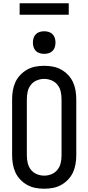

<svg xmlns="http://www.w3.org/2000/svg" viewBox="-20 -1145 540 1173"><path d="M250 8Q223 8 196.5 3Q170 -2 146.5 -15Q123 -28 104 -48Q85 -68 74 -92Q63 -116 58.5 -143Q54 -170 54 -196V-539Q54 -565 58.5 -592Q63 -619 74 -643Q85 -667 104 -687Q123 -707 146.5 -720Q170 -733 196.5 -738Q223 -743 250 -743Q277 -743 303.5 -738Q330 -733 353.5 -720Q377 -707 396 -687Q415 -667 426 -643Q437 -619 441.5 -592Q446 -565 446 -539V-196Q446 -170 441.5 -143Q437 -116 426 -92Q415 -68 396 -48Q377 -28 353.5 -15Q330 -2 303.5 3Q277 8 250 8ZM250 -72Q273 -72 295 -81Q317 -90 331.5 -108.5Q346 -127 351 -150Q356 -173 356 -196V-539Q356 -562 351 -585Q346 -608 331.5 -626.5Q317 -645 295 -654Q273 -663 250 -663Q227 -663 205 -654Q183 -645 168.5 -626.5Q154 -608 149 -585Q144 -562 144 -539V-196Q144 -173 149 -150Q154 -127 168.5 -108.5Q183 -90 205 -81Q227 -72 250 -72ZM250 -816Q236 -816 222.5 -820Q209 -824 199 -834Q189 -844 185 -857.5Q181 -871 181 -885Q181 -899 185 -912.5Q189 -926 199 -936Q209 -946 222.5 -950Q236 -954 250 -954Q264 -954 277.5 -950Q291 -946 301 -936Q311 -926 315 -912.5Q319 -899 319 -885Q319 -871 315 -857.5Q311 -844 301 -834Q291 -824 277.5 -820Q264 -816 250 -816ZM100 -1055V-1125H400V-1055Z"/></svg>

Font: Iosevka Custom Medium
Style: Regular
Weight: 500
Monospace: yes
Designer: Belleve Invis
Foundry: Belleve Invis
Version: Version 32.5.0; ttfautohint (v1.8.4)